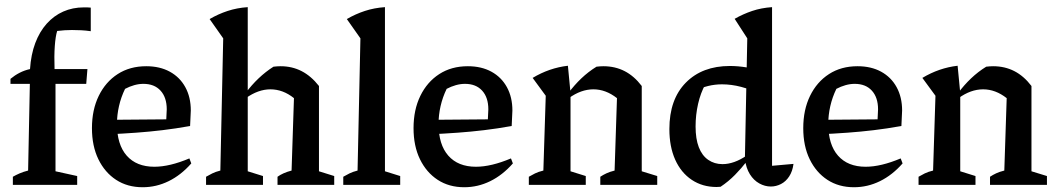

<svg xmlns="http://www.w3.org/2000/svg" viewBox="-20 -776 4431 806"><path d="M24 -424V-445Q42 -460 62.5 -470.5Q83 -481 106 -486Q110 -547 128 -595Q146 -643 176 -676.5Q206 -710 245.5 -727.5Q285 -745 332 -745Q338 -745 345.5 -745Q353 -745 361 -744V-645Q341 -648 321 -649Q301 -650 282 -650Q266 -650 251 -649Q236 -648 220 -646Q213 -624 210 -582.5Q207 -541 209 -486H347L342 -424ZM213 -457V-57L304 -37V0H34V-34Q46 -41 62 -48Q78 -55 98 -60L106 -457Z M579 10Q515 10 467.5 -21Q420 -52 393 -107.5Q366 -163 366 -238Q366 -315 394.5 -373.5Q423 -432 474 -465Q525 -498 594 -498Q651 -498 693 -475Q735 -452 758 -410Q781 -368 781 -312L778 -247Q716 -236 661.5 -229.5Q607 -223 552 -219Q497 -215 433 -212L434 -273L678 -275L680 -317Q680 -367 654 -395.5Q628 -424 582 -424Q563 -424 543.5 -418.5Q524 -413 505 -403Q488 -368 479.5 -330.5Q471 -293 471 -256Q471 -169 512 -122.5Q553 -76 628 -76Q692 -76 775 -111L783 -90Q740 -41 688 -15.5Q636 10 579 10Z M845 0V-34Q857 -41 871 -48Q885 -55 905 -60L917 -615L860 -696Q896 -717 935.5 -730Q975 -743 1020 -746V-57L1084 -37V0ZM1145 0V-34Q1156 -42 1170.5 -48.5Q1185 -55 1204 -60L1214 -364L1319 -415V-57L1383 -37V0ZM1012 -364 1010 -384Q1036 -419 1065.5 -447Q1095 -475 1128 -496Q1136 -497 1143.5 -497.5Q1151 -498 1158 -498Q1206 -498 1246 -477.5Q1286 -457 1319 -415L1214 -364Q1168 -401 1115 -401Q1064 -401 1012 -364Z M1421 0V-34Q1433 -41 1447 -48Q1461 -55 1481 -60L1493 -615L1436 -696Q1472 -717 1511.5 -730Q1551 -743 1596 -746V-57L1660 -37V0Z M1929 10Q1865 10 1817.5 -21Q1770 -52 1743 -107.5Q1716 -163 1716 -238Q1716 -315 1744.5 -373.5Q1773 -432 1824 -465Q1875 -498 1944 -498Q2001 -498 2043 -475Q2085 -452 2108 -410Q2131 -368 2131 -312L2128 -247Q2066 -236 2011.5 -229.5Q1957 -223 1902 -219Q1847 -215 1783 -212L1784 -273L2028 -275L2030 -317Q2030 -367 2004 -395.5Q1978 -424 1932 -424Q1913 -424 1893.5 -418.5Q1874 -413 1855 -403Q1838 -368 1829.5 -330.5Q1821 -293 1821 -256Q1821 -169 1862 -122.5Q1903 -76 1978 -76Q2042 -76 2125 -111L2133 -90Q2090 -41 2038 -15.5Q1986 10 1929 10Z M2200 0V-34Q2212 -41 2226 -48Q2240 -55 2261 -60L2271 -374L2216 -449Q2286 -491 2364 -500L2375 -386V-57L2439 -37V0ZM2500 0V-34Q2512 -42 2526 -48.5Q2540 -55 2560 -60L2570 -364L2674 -415V-57L2739 -37V0ZM2368 -364 2365 -384Q2391 -419 2420.5 -447Q2450 -475 2484 -496Q2492 -497 2499 -497.5Q2506 -498 2513 -498Q2562 -498 2602 -477.5Q2642 -457 2674 -415L2570 -364Q2523 -401 2471 -401Q2419 -401 2368 -364Z M2988 9Q2929 9 2884 -21Q2839 -51 2814.5 -105.5Q2790 -160 2790 -234Q2790 -359 2859 -429Q2928 -499 3044 -499Q3078 -499 3114.5 -493Q3151 -487 3191 -474L3175 -379Q3090 -422 3011 -422Q2981 -422 2952.5 -415Q2924 -408 2896 -394L2941 -422Q2921 -386 2910.5 -340Q2900 -294 2900 -245Q2900 -193 2913.5 -158Q2927 -123 2953 -105Q2979 -87 3013 -87Q3037 -87 3062.5 -96Q3088 -105 3116 -124V-100Q3093 -70 3065.5 -42Q3038 -14 3005 8Q3001 8 2997 8.5Q2993 9 2988 9ZM3216 7Q3191 7 3167.5 -6Q3144 -19 3128 -44.5Q3112 -70 3107 -108L3117 -615L3064 -697Q3099 -717 3137.5 -730Q3176 -743 3221 -746V-80L3311 -88Q3307 -57 3293 -35.5Q3279 -14 3258.5 -3.5Q3238 7 3216 7ZM3156 -755 3155 -756H3156Z M3565 10Q3501 10 3453.5 -21Q3406 -52 3379 -107.5Q3352 -163 3352 -238Q3352 -315 3380.5 -373.5Q3409 -432 3460 -465Q3511 -498 3580 -498Q3637 -498 3679 -475Q3721 -452 3744 -410Q3767 -368 3767 -312L3764 -247Q3702 -236 3647.5 -229.5Q3593 -223 3538 -219Q3483 -215 3419 -212L3420 -273L3664 -275L3666 -317Q3666 -367 3640 -395.5Q3614 -424 3568 -424Q3549 -424 3529.5 -418.5Q3510 -413 3491 -403Q3474 -368 3465.5 -330.5Q3457 -293 3457 -256Q3457 -169 3498 -122.5Q3539 -76 3614 -76Q3678 -76 3761 -111L3769 -90Q3726 -41 3674 -15.5Q3622 10 3565 10Z M3836 0V-34Q3848 -41 3862 -48Q3876 -55 3897 -60L3907 -374L3852 -449Q3922 -491 4000 -500L4011 -386V-57L4075 -37V0ZM4136 0V-34Q4148 -42 4162 -48.5Q4176 -55 4196 -60L4206 -364L4310 -415V-57L4375 -37V0ZM4004 -364 4001 -384Q4027 -419 4056.5 -447Q4086 -475 4120 -496Q4128 -497 4135 -497.5Q4142 -498 4149 -498Q4198 -498 4238 -477.5Q4278 -457 4310 -415L4206 -364Q4159 -401 4107 -401Q4055 -401 4004 -364Z"/></svg>

Font: Piazzolla 24pt SemiBold
Style: Regular
Weight: 600
Designer: Juan Pablo del Peral
Foundry: Huerta Tipografica
Version: Version 2.005